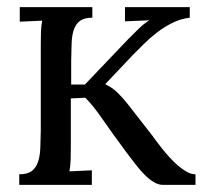

<svg xmlns="http://www.w3.org/2000/svg" viewBox="-20 -520 577 540"><path d="M408.7 -138.2Q411.6 -134.3 418.7 -124.5Q425.8 -114.7 435.3 -102.8Q444.8 -90.8 456.5 -77.9Q468.3 -64.9 480.7 -54.2Q493.2 -43.5 505.6 -36.6Q518.1 -29.8 529.8 -29.8V0H439Q425.3 0 412.1 -8.1Q398.9 -16.1 386 -29.3Q373 -42.5 360.1 -59.3Q347.2 -76.2 333.5 -94.2Q293.9 -147.9 266.6 -187.3Q239.3 -226.6 219.7 -245.1L179.2 -243.2V-106Q179.2 -85.9 178.7 -70.6Q178.2 -55.2 175.3 -38.1L238.3 -41V0H34.2V-29.8Q57.1 -29.8 69.1 -38.8Q81.1 -47.9 86.7 -64Q92.3 -80.1 93.3 -102.5Q94.2 -125 94.7 -151.9V-394Q94.7 -414.1 95.2 -429.4Q95.7 -444.8 98.6 -461.9L35.6 -459V-500H239.7V-470.2Q216.8 -470.2 204.8 -461.2Q192.9 -452.1 187.5 -436Q182.1 -419.9 181.4 -397.5Q180.7 -375 180.2 -348.1V-282.2H218.8L340.8 -410.2Q357.4 -427.2 371.6 -440.7Q385.7 -454.1 399.9 -462.9L331.5 -460V-500H513.7V-470.2Q488.3 -467.3 465.1 -455.8Q441.9 -444.3 421.6 -428.7Q401.4 -413.1 384.3 -396Q367.2 -378.9 353.5 -365.2L275.9 -283.2Q295.4 -273.9 309.6 -260.3Q323.7 -246.6 337.9 -229Z"/></svg>

Font: Lora
Style: Regular
Weight: 400
Designer: Olga Karpushina, Alexei Vanyashin
Foundry: Cyreal (www.cyreal.org, a@cyreal.org)
Version: Version 1.014